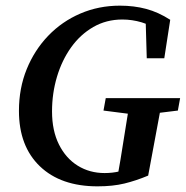

<svg xmlns="http://www.w3.org/2000/svg" viewBox="-20 -645 657 679"><path d="M47 -253Q47 -333 74.5 -400.5Q102 -468 150.5 -518.5Q199 -569 264 -597Q329 -625 404 -625Q454 -625 497 -613.5Q540 -602 582 -575L561 -439H499L495 -577L543 -534Q515 -556 481 -566Q447 -576 413 -576Q356 -576 310 -549.5Q264 -523 231.5 -477.5Q199 -432 181.5 -373.5Q164 -315 164 -251Q164 -183 188.5 -134Q213 -85 255 -59Q297 -33 350 -33Q378 -33 402.5 -39Q427 -45 455 -55L395 -17L406 -80Q415 -134 423.5 -189Q432 -244 441 -298H555L504 -24Q461 -6 420 4Q379 14 325 14Q195 14 121 -57Q47 -128 47 -253ZM346 -254 354 -298H617L609 -254L495 -240H455Z"/></svg>

Font: Lisu Bosa ExtraBold
Style: Italic
Weight: 800
Italic angle: -19°
Designer: David Morse, Annie Olsen, Victor Gaultney, Frank Grießhammer (Latin)
Foundry: SIL International
Version: Version 2.000